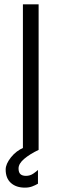

<svg xmlns="http://www.w3.org/2000/svg" viewBox="-20 -687 282 880"><path d="M94 173Q54 173 30 151.5Q6 130 6 90Q6 65 30 34.5Q54 4 90 -11L157 0Q117 19 91 41Q65 63 65 85Q65 103 73.5 111Q82 119 99 119Q118 119 133 108.5Q148 98 154 92V155Q142 162 127.5 167.5Q113 173 94 173ZM85 0V-667H157V0Z"/></svg>

Font: Maven Pro VF Beta
Style: Regular
Weight: 400
Designer: Joe Prince
Foundry: Joe Prince
Version: Version 2.002